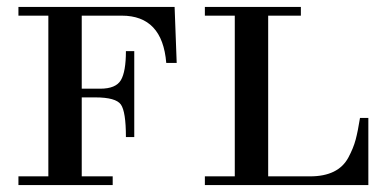

<svg xmlns="http://www.w3.org/2000/svg" viewBox="-20 -532 1112 552"><path d="M33 0V-25H119V-487H33V-512H482L488 -351H458Q447 -487 330 -487H215V-277H268Q313 -277 327.5 -301.5Q342 -326 342 -385H366V-138H342Q342 -211 327.5 -231.5Q313 -252 254 -252H215V-25H304V0ZM569 0V-25H655V-487H569V-512H845V-487H751V-25H872Q912 -25 939.5 -38.5Q967 -52 981.5 -79Q996 -106 1002.5 -130.5Q1009 -155 1015 -193H1039V0Z"/></svg>

Font: Justus
Style: Versalitas
Weight: 400
Version: Version 001.001